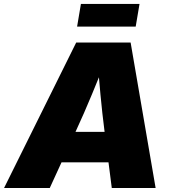

<svg xmlns="http://www.w3.org/2000/svg" viewBox="-54 -940 852 960"><path d="M-33.7 0 327.1 -727.5H599.1L724.1 0H504.9L468.8 -282.2Q457 -374 448.2 -467.8Q439.5 -561.5 432.6 -658.7H482.9Q444.3 -561.5 405.5 -467.8Q366.7 -374 324.2 -282.2L194.8 0ZM166.5 -128.4 191.4 -280.8H591.8L566.9 -128.4ZM643.6 -920.4 624.5 -807.1H331.5L350.6 -920.4Z"/></svg>

Font: Inter 24pt Black
Style: Italic
Weight: 900
Italic angle: -9.3988°
Designer: Rasmus Andersson
Foundry: rsms
Version: Version 4.001;git-66647c0bb